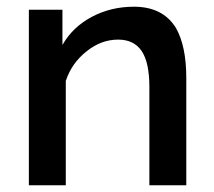

<svg xmlns="http://www.w3.org/2000/svg" viewBox="-20 -552 637 572"><path d="M504 -469Q465 -532 379 -532Q310 -532 253 -501.5Q196 -471 166 -418V-523H66V0H176V-311Q194 -365 239 -400Q282 -434 332 -434Q379 -434 402 -400Q425 -366 425 -293V0H535V-319Q535 -415 504 -469Z"/></svg>

Font: RT Raleway SemiBold
Style: Regular
Weight: 400
Designer: Matt McInerney, Pablo Impallari, Rodrigo Fuenzalida — Edited by Milan Moffatt in April 2016
Foundry: Matt McInerney, Pablo Impallari, Rodrigo Fuenzalida — Edited by Milan Moffatt in April 2016
Version: Version 3.001